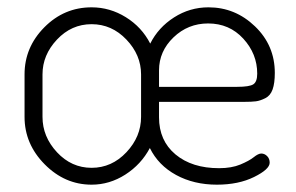

<svg xmlns="http://www.w3.org/2000/svg" viewBox="-20 -498 808 524"><path d="M230 -478Q280 -478 323.5 -451Q367 -424 390 -379Q412 -423 455 -450.5Q498 -478 549 -478Q622 -478 676 -426Q730 -374 730 -299Q730 -271 724 -254Q718 -237 704 -230Q690 -223 678.5 -221.5Q667 -220 646 -220H414V-178Q414 -114 459 -76.5Q504 -39 578 -39Q612 -39 636 -49Q660 -59 672.5 -69Q685 -79 693 -79Q702 -79 709 -72Q716 -65 716 -54Q716 -36 673.5 -15Q631 6 572 6Q509 6 460.5 -20.5Q412 -47 389 -94Q365 -49 322 -21.5Q279 6 230 6Q157 6 102 -49.5Q47 -105 47 -179V-295Q47 -369 101 -423.5Q155 -478 230 -478ZM365 -179V-295Q365 -348 325 -390Q285 -432 230 -432Q175 -432 135.5 -390Q96 -348 96 -295V-179Q96 -125 135.5 -82.5Q175 -40 230 -40Q285 -40 325 -82.5Q365 -125 365 -179ZM414 -261H627Q661 -261 671.5 -268Q682 -275 682 -297Q682 -351 644 -392.5Q606 -434 548 -434Q493 -434 453.5 -396Q414 -358 414 -306Z"/></svg>

Font: Dosis
Style: Light
Weight: 300
Designer: Edgar Tolentino, Pablo Impallari, Igino Marini
Foundry: Edgar Tolentino, Pablo Impallari, Igino Marini
Version: Version 1.007